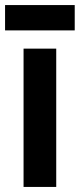

<svg xmlns="http://www.w3.org/2000/svg" viewBox="-33 -831 315 758"><path d="M189 -93H60V-639H189ZM262 -811V-711H-13V-811Z"/></svg>

Font: Noto Sans Kannada UI ExtraCondensed
Style: Bold
Weight: 700
Width: 2
Designer: Jelle Bosma - Monotype Design Team
Foundry: Monotype Imaging Inc.
Version: Version 2.005; ttfautohint (v1.8.4.7-5d5b)